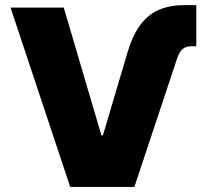

<svg xmlns="http://www.w3.org/2000/svg" viewBox="-20 -737 815 757"><path d="M708 -716.8H753.9V-554.7H733.4Q712.9 -554.7 700 -543.5Q687 -532.2 678.7 -507.8L509.8 0H256.8L21.5 -707H231.4L379.9 -203.1H385.7L482.4 -529.3Q502 -596.2 532.2 -637.5Q562.5 -678.7 605.5 -697.8Q648.4 -716.8 708 -716.8Z"/></svg>

Font: Pretendard JP Black
Style: Regular
Weight: 900
Designer: Base glyphs from Inter by Rasmus Andersson; Hangeul glyphs from Noto Sans CJK(Source Han Sans) by Jang Soo-young and Kan
Foundry: Kil Hyung-jin
Version: Version 1.309